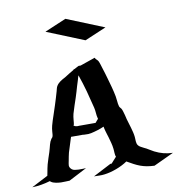

<svg xmlns="http://www.w3.org/2000/svg" viewBox="-120 -910 926 993"><g transform="rotate(-10 343.5 -413.0)"><path d="M165.5 -0.2Q154.1 -0.2 142.9 0.6Q131.8 1.5 120.6 1Q113.5 0.7 106.7 0Q99.9 -0.7 93.3 -2.2Q86.9 -3.7 80.4 -5.7Q74 -7.8 68.6 -12Q65.9 -13.7 64.2 -15.6Q41 -8.8 17.6 -4.8Q-5.9 -0.7 -30.3 -0.2L56.6 -45.2Q57.1 -49.1 58.1 -53.1Q59.1 -57.1 59.8 -61.3Q61.8 -72 63.7 -82.3Q65.7 -92.5 68.4 -102.8Q72.5 -118.4 77.8 -133.4Q83 -148.4 87.9 -163.8Q91.1 -173.6 93.4 -183.2Q95.7 -192.9 98.4 -202.4Q100.8 -210.7 103.4 -216.9Q106 -223.1 110.4 -229.5Q110.4 -229.5 110.8 -230L113.8 -233.6L115.7 -235.8L116.5 -236.6Q119.6 -242.4 120.2 -250.7Q120.8 -259 121.3 -265.4Q122.1 -273.7 123 -281.1Q124 -288.6 126.2 -296.4Q133.3 -322.3 142.1 -347.2Q150.9 -372.1 158.7 -397.5Q164.1 -415 169.6 -432.4Q175 -449.7 179.9 -467.3Q181.9 -474.6 183.6 -481.8Q185.3 -489 189.5 -495.4Q193.1 -501.2 198.2 -506.2Q203.4 -511.2 209.2 -515.4Q215.1 -519.5 221.4 -523.1Q227.8 -526.6 233.9 -529.8Q234.9 -530.5 236.8 -531.5Q248.8 -539.1 260.6 -546.5Q272.5 -554 284.9 -561Q284.4 -562 284.4 -562.5L292.5 -565.2Q297.9 -568.1 303.2 -571Q308.6 -574 314.2 -576.7H325.2L403.6 -603.8Q404.8 -600.3 407 -597.8Q409.2 -595.2 411.6 -592.8Q414.1 -590.3 416.5 -588Q418.9 -585.7 420.4 -582.5Q422.4 -578.6 424.2 -573.7Q426 -568.8 427.6 -563.6Q429.2 -558.3 430.8 -553.3Q432.4 -548.3 433.6 -544.2Q438.5 -529.8 442.6 -515.6Q446.8 -501.5 450.9 -486.8Q458 -462.4 464.6 -437.9Q471.2 -413.3 476.1 -388.2Q478.5 -375 479.4 -361.6Q480.2 -348.1 483.9 -335.2Q485.1 -330.6 488.3 -327.3Q491.5 -324 494.1 -320.3Q496.3 -317.1 497.9 -312.4Q499.5 -307.6 500.5 -304.9Q504.2 -294.7 506.5 -284.1Q508.8 -273.4 511.5 -262.9Q514.9 -250.5 518.7 -238.6Q522.5 -226.8 525.9 -214.6Q529.3 -202.1 532.5 -189.7Q535.6 -177.2 536.9 -164.3Q537.4 -159.2 537.5 -153.4Q537.6 -147.7 538 -142.1Q538.3 -136.5 539.7 -131.1Q541 -125.7 543.9 -121.1Q549.3 -113.3 557.5 -109.3Q565.7 -105.2 573.5 -100.8Q586.4 -95.2 598.1 -87.5Q609.9 -79.8 622.3 -73.5Q645.3 -61.8 668.3 -55.9Q691.4 -50 716.8 -49.3L611.6 -0.2Q589.6 -1 571.9 -4.3Q554.2 -7.6 538.1 -13.5Q522 -19.5 506 -28Q490 -36.4 471.7 -47.1Q459.5 -38.6 444.3 -30.9Q429.2 -23.2 412.8 -17.1Q396.5 -11 380.2 -6.8Q364 -2.7 349.9 -1Q335.4 1 321.7 0.4Q307.9 -0.2 293.7 -0.2L388.4 -49.3H395Q402.1 -57.1 409.1 -65.1Q416 -73 423.3 -80.8Q421.1 -85.4 420.3 -90.8Q419.4 -96.2 419.1 -101.7Q418.7 -107.2 418.5 -112.5Q418.2 -117.9 417.7 -123Q415.8 -139.6 411.5 -155.9Q407.2 -172.1 402.6 -188Q400.1 -196.5 397.3 -204.8Q394.5 -213.1 392.3 -221.7Q390.6 -227.3 389.4 -233.2Q388.2 -239 387 -244.9Q370.4 -237.5 353.1 -232.2Q335.9 -226.8 318.1 -222.9Q310.5 -221.2 303 -220.9Q295.4 -220.7 287.8 -221.2Q285.9 -221.2 283.7 -221.2Q281.5 -221.2 279.5 -221.7H279.1Q279.5 -221.4 279.1 -221.4Q278.6 -221.4 277.6 -221.6Q276.6 -221.7 275.5 -221.9Q274.4 -222.2 273.7 -222.2H212.2Q211.7 -220.2 211.1 -218.3Q210.4 -216.3 209.7 -214.4Q204.8 -196.5 198.6 -179.2Q192.4 -161.9 187.5 -144Q184.8 -133.5 182.9 -123.3Q180.9 -113 179 -102.5Q177.7 -95.5 176.4 -89.6Q175 -83.7 175 -78.4Q175 -73 177.5 -67.9Q179.9 -62.7 186.3 -57.1Q191.9 -52.2 201.4 -50.5Q210.9 -48.8 221.7 -48.5Q232.4 -48.1 242.8 -48.7Q253.2 -49.3 260.3 -49.3ZM353 -275.1Q356.2 -278.8 359.4 -282.6Q362.5 -286.4 366 -290Q365.5 -291 365.2 -291.9Q365 -292.7 364.7 -293.9Q362.8 -300.8 361.9 -307.7Q361.1 -314.7 360.4 -321.7Q359.6 -328.6 358.9 -335.6Q358.2 -342.5 356.4 -349.4Q345.5 -395 333.3 -439.7Q321 -484.4 305.4 -528.8Q303 -523.9 301.9 -518.9Q300.8 -513.9 299.1 -508.5Q296.6 -500.2 293.9 -491.8Q291.3 -483.4 288.6 -475.1Q284.2 -460.4 280.2 -446Q276.1 -431.6 271.2 -417.2Q264.9 -397.2 257.9 -377.6Q251 -357.9 245.4 -337.6Q243.4 -329.8 242.3 -322.3Q241.2 -314.7 240.5 -306.6Q239.7 -298.8 239 -290.5Q238.3 -282.2 234.9 -275.1L237.1 -276.1Q239 -274.7 241 -273.7Q241.9 -273.2 242.2 -273.2Q244.9 -272.2 247.6 -271.7Q250.2 -271.2 252.9 -271Q253.4 -270.8 255.4 -270.8Q256.6 -270.8 257.9 -270.9Q259.3 -271 260.5 -271Q261.7 -271.5 263.2 -271.4Q264.6 -271.2 265.9 -271.2H349.6ZM289.3 -828.4 485.8 -748.8 372.8 -700.9 176.3 -780.5ZM270.3 -223.1Q270.8 -222.9 271.7 -222.9Q271.2 -223.1 270.5 -223.3Q269.8 -223.4 270.3 -223.1ZM439 -50Q439.7 -50 440.2 -50.3Q439.7 -50.3 439.6 -50.2Q439.5 -50 439 -50ZM439 -50Q438.5 -49.8 437.7 -49.8Q438.5 -49.8 439 -50Z"/></g></svg>

Font: Autopia
Style: Bold
Weight: 700
Designer: Antoine Gelgon
Foundry: Antoine Gelgon
Version: 001.000